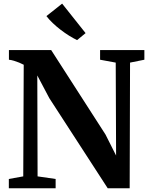

<svg xmlns="http://www.w3.org/2000/svg" viewBox="-20 -1012 808 1032"><path d="M27.5 0V-50L105 -64L107.5 -664Q96 -670 82.8 -675.5Q69.5 -681 55.5 -685.2Q41.5 -689.5 28 -691V-743H255L547 -289L604 -176L602 -675.5L518 -691V-743H756V-691L679 -675.5L677 0H559L245 -484.5L180.5 -606.5L182 -64L279 -50V0ZM394 -796.5Q373.5 -806.5 351 -820.5Q328.5 -834.5 306 -851.8Q283.5 -869 263.8 -887.8Q244 -906.5 229.5 -925.5L314 -992.5L440 -834L394.5 -796.5Z"/></svg>

Font: Merriweather 48pt
Style: Bold
Weight: 700
Version: Version 2.100